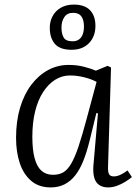

<svg xmlns="http://www.w3.org/2000/svg" viewBox="-20 -803 602 837"><path d="M451 -78Q450 -53 455.5 -43.5Q461 -34 476 -34Q490 -34 505 -41Q520 -48 536 -60L555 -31Q543 -21 526 -10.5Q509 0 490 7Q471 14 451 14Q428 14 412.5 3.5Q397 -7 391 -28Q385 -49 387 -79L407 -309L400 -310L370 -187Q358 -139 343 -101.5Q328 -64 308 -38.5Q288 -13 261.5 0.5Q235 14 201 14Q149 14 115.5 -15Q82 -44 66 -92.5Q50 -141 50 -202Q50 -275 67.5 -333.5Q85 -392 116.5 -433.5Q148 -475 189.5 -497.5Q231 -520 279 -520Q314 -520 344 -512.5Q374 -505 398 -495L449 -516L464 -509ZM211 -41Q237 -41 255.5 -51.5Q274 -62 290 -89Q306 -116 322 -163.5Q338 -211 358 -286L401 -446Q379 -458 347.5 -466Q316 -474 285 -474Q250 -474 220 -455Q190 -436 167.5 -401Q145 -366 133 -317Q121 -268 121 -207Q121 -150 131 -113Q141 -76 161 -58.5Q181 -41 211 -41ZM292 -586Q241 -586 219 -612Q197 -638 197 -682Q197 -710 209.5 -733Q222 -756 245.5 -769.5Q269 -783 302 -783Q349 -783 372.5 -758.5Q396 -734 396 -690Q396 -644 368 -615Q340 -586 292 -586ZM296 -623Q314 -623 325 -631.5Q336 -640 341 -654.5Q346 -669 346 -687Q346 -706 341 -719.5Q336 -733 326 -740Q316 -747 298 -747Q273 -747 260.5 -728.5Q248 -710 248 -683Q248 -656 257.5 -639.5Q267 -623 296 -623Z"/></svg>

Font: Literata 24pt Light
Style: Italic
Weight: 300
Italic angle: -2°
Designer: Latin by Veronika Burian and Jose Scaglione. Greek by Irene Vlachou. Cyrillic by Vera Evstafieva
Foundry: TypeTogether
Version: Version 3.103;gftools[0.9.29]